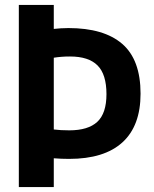

<svg xmlns="http://www.w3.org/2000/svg" viewBox="-20 -760 626 780"><path d="M56.5 0V-740H198.5V-642.5Q211 -644 226.8 -645Q242.5 -646 258 -646Q402 -646 476.5 -581.8Q551 -517.5 551 -379.5Q551 -248.5 477.2 -181.5Q403.5 -114.5 260.5 -114.5Q228 -114.5 198.5 -117V0ZM261.5 -230.5Q338 -230.5 375.2 -265Q412.5 -299.5 412.5 -377.5Q412.5 -458 376.2 -494.2Q340 -530.5 264.5 -530.5Q245 -530.5 229.5 -529.2Q214 -528 198.5 -525.5V-234Q226 -230.5 261.5 -230.5Z"/></svg>

Font: Encode Sans Condensed
Style: Bold
Weight: 700
Width: 3
Designer: Multiple Designers
Foundry: Impallari Type
Version: Version 3.000; ttfautohint (v1.8.3) -l 8 -r 50 -G 200 -x 14 